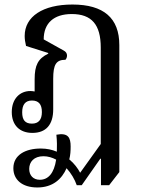

<svg xmlns="http://www.w3.org/2000/svg" viewBox="-20 -578 633 848"><path d="M145 250C213 250 253 213 274 165C294 187 310 214 319 240H341L423 123H426V240H462L507 182V-379C507 -498 438 -558 300 -558C169 -558 89 -505 89 -419C89 -406 91 -391 95 -375L193 -344V-341C148 -319 133 -290 133 -228V-174C127 -175 120 -176 114 -176C69 -176 32 -143 32 -83C32 -25 67 9 123 9C183 9 215 -27 215 -95V-230C215 -293 228 -314 269 -314C273 -318 276 -325 276 -333C276 -342 271 -350 261 -355L173 -404C173 -476 218 -516 297 -516C385 -516 425 -469 425 -368V58L334 185C324 166 308 144 286 126C291 107 292 88 292 69C292 31 282 7 229 17C232 45 232 70 231 92C210 83 187 78 160 78C93 78 39 106 39 165C39 215 77 250 145 250ZM121 -32C91 -32 78 -48 78 -82C78 -116 92 -134 121 -134C151 -134 165 -117 165 -83C165 -49 150 -32 121 -32ZM109 168C109 137 130 112 172 112C192 112 211 118 228 127C219 187 193 216 156 216C127 216 109 197 109 168Z"/></svg>

Font: Noto Serif Thai SemiCondensed
Style: Regular
Weight: 400
Width: 4
Designer: Monotype Design Team
Foundry: Monotype Imaging Inc.
Version: Version 2.002